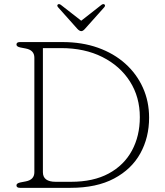

<svg xmlns="http://www.w3.org/2000/svg" viewBox="-20 -902 791 922"><path d="M59 -12Q59 -22 78 -26L104 -31Q145 -39 145 -75V-625Q145 -661 104 -669L78 -674Q59 -678 59 -688Q59 -700 76 -700H280Q374 -700 450.5 -672.8Q527 -645.5 581.8 -596.2Q636.5 -547 666.2 -481Q696 -415 696 -337Q696 -242 654 -165.8Q612 -89.5 528 -44.8Q444 0 318.5 0H76Q59 0 59 -12ZM321 -29Q428.5 -29 502 -68.8Q575.5 -108.5 613.5 -178.8Q651.5 -249 651.5 -339.5Q651.5 -436 604 -510.8Q556.5 -585.5 471.5 -628.2Q386.5 -671 273.5 -671H186V-75Q186 -29 247.5 -29ZM388.5 -764Q378.5 -752.5 370.5 -752.5Q361.5 -752.5 351 -764L259 -867Q251.5 -876 258.5 -881Q264 -884.5 272.5 -878.5L370 -802.5L467 -878.5Q475.5 -884.5 481 -881Q488 -876 480.5 -867Z"/></svg>

Font: Fraunces 9pt SuperSoft Thin
Style: Regular
Weight: 100
Version: Version 1.000;[b76b70a41]